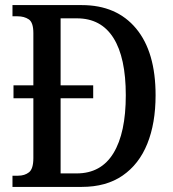

<svg xmlns="http://www.w3.org/2000/svg" viewBox="-20 -734 679 754"><path d="M29 0V-44H51Q77 -44 94 -57.5Q111 -71 111 -113V-348H33V-399H111V-604Q111 -646 93 -658Q75 -670 49 -670H29V-714H301Q438 -714 514.5 -622Q591 -530 591 -360Q591 -250 558.5 -169.5Q526 -89 461.5 -44.5Q397 0 301 0ZM281 -53Q377 -53 425.5 -132.5Q474 -212 474 -360Q474 -508 425.5 -585Q377 -662 282 -662H218V-399H346V-348H218V-53Z"/></svg>

Font: Noto Serif Tamil Condensed Medium
Style: Regular
Weight: 500
Width: 3
Designer: Indian Type Foundry, Tom Grace, and the Monotype Design Team
Foundry: Monotype Imaging Inc.
Version: Version 2.004; ttfautohint (v1.8.4.7-5d5b)